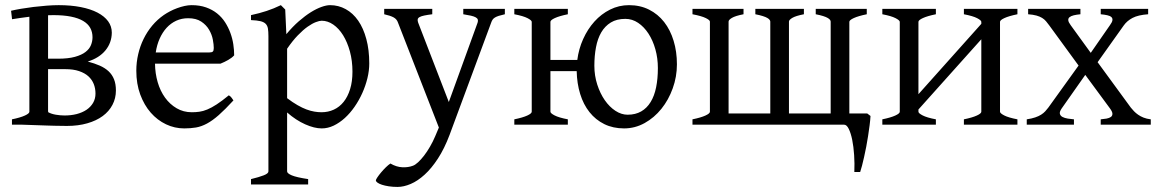

<svg xmlns="http://www.w3.org/2000/svg" viewBox="-20 -489 4540 753"><path d="M188.5 -429.7Q183.6 -429.7 178.7 -429.4Q173.8 -429.2 168.5 -429.2V-258.8H207.5Q247.6 -258.8 273.9 -266.1Q300.3 -273.4 315.4 -285.2Q330.6 -296.9 336.7 -312Q342.8 -327.1 342.8 -342.8Q342.8 -363.3 334 -379.4Q325.2 -395.5 306.4 -406.7Q287.6 -418 258.5 -423.8Q229.5 -429.7 188.5 -429.7ZM168.5 -217.8V-52.7Q168.5 -51.8 169.4 -48.8Q181.6 -42 199 -39.1Q216.3 -36.1 233.4 -36.1Q258.8 -36.1 280.8 -41.7Q302.7 -47.4 319.1 -58.3Q335.4 -69.3 345 -85.4Q354.5 -101.6 354.5 -122.1Q354.5 -142.1 347.7 -159.4Q340.8 -176.8 326.7 -189.7Q312.5 -202.6 290 -210.2Q267.6 -217.8 236.3 -217.8ZM434.6 -134.3Q434.6 -103.5 421.1 -77.9Q407.7 -52.2 382.8 -33.9Q357.9 -15.6 322.3 -5.4Q286.6 4.9 242.2 4.9Q233.4 4.9 220.9 4.6Q208.5 4.4 194.6 4.2Q180.7 3.9 165.8 3.4Q150.9 2.9 136.7 2.4Q103 1.5 66.4 0H26.9V-21Q60.1 -27.8 77.6 -35.9Q95.2 -43.9 95.2 -50.8V-423.3Q76.7 -420.9 59.1 -418.5Q41.5 -416 27.3 -413.6L23.4 -446.8Q39.6 -450.7 62.5 -454.6Q85.4 -458.5 111.1 -461.7Q136.7 -464.8 162.8 -466.8Q189 -468.8 210.4 -468.8Q258.3 -468.8 296.9 -461.2Q335.4 -453.6 362.5 -439.5Q389.6 -425.3 404.1 -405.5Q418.5 -385.7 418.5 -360.8Q418 -321.3 393.6 -291.5Q369.1 -261.7 324.2 -247.6Q350.6 -240.7 371.1 -231.7Q391.6 -222.7 405.8 -209.5Q419.9 -196.3 427.2 -178Q434.6 -159.7 434.6 -134.3Z M717.8 -417.5Q692.4 -417.5 671.1 -407.7Q649.9 -397.9 633.5 -380.1Q617.2 -362.3 606.2 -337.6Q595.2 -313 590.8 -283.2H799.8Q811 -283.2 814.7 -286.9Q818.4 -290.5 818.4 -300.8Q818.4 -314 814.7 -333.7Q811 -353.5 800 -372.3Q789.1 -391.1 769.3 -404.3Q749.5 -417.5 717.8 -417.5ZM898.4 -272Q889.6 -262.2 875 -253.9Q860.4 -245.6 844.7 -239.3H587.9Q588.4 -201.2 598.4 -166.7Q608.4 -132.3 627.2 -106.2Q646 -80.1 672.6 -64.5Q699.2 -48.8 732.4 -48.8Q747.6 -48.8 762 -50.8Q776.4 -52.7 793 -59.6Q809.6 -66.4 829.8 -79.6Q850.1 -92.8 877.4 -115.2Q883.8 -111.8 888.4 -105.5Q893.1 -99.1 895.5 -95.2Q862.8 -59.6 838.1 -37.8Q813.5 -16.1 791.7 -4.4Q770 7.3 748.8 11Q727.5 14.6 702.6 14.6Q665 14.6 631.1 -1.5Q597.2 -17.6 571.3 -47.1Q545.4 -76.7 530 -118.4Q514.6 -160.2 514.6 -211.9Q514.6 -244.6 522 -276.4Q529.3 -308.1 543.2 -336.4Q557.1 -364.7 577.1 -388.7Q597.2 -412.6 622.6 -430.2Q633.3 -437.5 646.7 -444.6Q660.2 -451.7 674.8 -457Q689.5 -462.4 703.9 -465.6Q718.3 -468.8 731.4 -468.8Q763.2 -468.8 788.1 -460Q813 -451.2 831.5 -436.3Q850.1 -421.4 862.8 -401.6Q875.5 -381.8 883.5 -359.9Q891.6 -337.9 895 -315.2Q898.4 -292.5 898.4 -272Z M1362.3 -208Q1362.3 -250.5 1352.3 -287.1Q1342.3 -323.7 1325.7 -350.6Q1309.1 -377.4 1287.1 -392.6Q1265.1 -407.7 1241.7 -407.7Q1232.9 -407.7 1218.8 -402.3Q1204.6 -397 1186.5 -384.3Q1168.5 -371.6 1147.9 -350.3Q1127.4 -329.1 1106 -297.9V-104Q1127.9 -87.4 1146.7 -76.7Q1165.5 -65.9 1181.9 -59.8Q1198.2 -53.7 1212.9 -51.3Q1227.5 -48.8 1240.7 -48.8Q1267.1 -48.8 1289.3 -59.1Q1311.5 -69.3 1327.6 -89.4Q1343.8 -109.4 1353 -139.2Q1362.3 -168.9 1362.3 -208ZM1428.2 -240.2Q1428.2 -211.9 1420.9 -182.1Q1413.6 -152.3 1400.9 -124Q1388.2 -95.7 1370.6 -70.3Q1353 -44.9 1332.3 -26.1Q1311.5 -7.3 1288.6 3.7Q1265.6 14.6 1241.7 14.6Q1212.9 14.6 1176.8 -1.5Q1140.6 -17.6 1106 -47.9V183.1Q1106 190.9 1124.3 198.7Q1142.6 206.5 1188.5 213.4V234.4H964.4V213.4Q996.6 205.6 1014.6 198.5Q1032.7 191.4 1032.7 183.1V-347.2Q1032.7 -365.2 1030.8 -377Q1028.8 -388.7 1021.7 -395.8Q1014.6 -402.8 1001.2 -406Q987.8 -409.2 964.4 -410.2V-429.7Q981 -433.1 996.1 -437.3Q1011.2 -441.4 1025.4 -446Q1039.6 -450.7 1053.5 -456.3Q1067.4 -461.9 1081.5 -468.8L1098.6 -451.7L1103 -355Q1127.4 -384.3 1152.1 -405.8Q1176.8 -427.2 1199.2 -441.2Q1221.7 -455.1 1241 -461.9Q1260.3 -468.8 1274.4 -468.8Q1307.6 -468.8 1335.9 -453.1Q1364.3 -437.5 1384.8 -408Q1405.3 -378.4 1416.7 -335.9Q1428.2 -293.5 1428.2 -240.2Z M1960 -433.1Q1945.3 -429.7 1936 -426.8Q1926.8 -423.8 1920.9 -420.2Q1915 -416.5 1911.9 -411.9Q1908.7 -407.2 1906.2 -399.9L1743.2 40Q1722.7 94.2 1697.5 132.8Q1672.4 171.4 1645.3 196Q1618.2 220.7 1590.8 232.4Q1563.5 244.1 1539.1 244.1Q1520.5 244.1 1504.9 241.7Q1489.3 239.3 1478 235.6Q1466.8 231.9 1460.4 227.3Q1454.1 222.7 1454.1 218.3Q1454.1 215.3 1460 206.5Q1465.8 197.8 1474.6 187.3Q1483.4 176.8 1493.4 167Q1503.4 157.2 1511.2 152.3Q1534.7 166 1557.9 167Q1581.1 168 1599.1 161.1Q1607.9 158.2 1619.6 147.5Q1631.3 136.7 1643.3 121.1Q1655.3 105.5 1666.7 85.7Q1678.2 65.9 1687 44.9L1701.2 11.2L1541 -399.9Q1536.6 -413.6 1523.9 -420.7Q1511.2 -427.7 1486.8 -433.1V-454.1H1675.3V-433.1Q1656.2 -430.7 1644.3 -428.2Q1632.3 -425.8 1625.7 -422.1Q1619.1 -418.5 1618.2 -413.1Q1617.2 -407.7 1620.1 -399.9L1740.2 -88.9L1853 -399.9Q1855.5 -407.2 1853.8 -412.4Q1852.1 -417.5 1845.5 -421.1Q1838.9 -424.8 1826.9 -427.5Q1814.9 -430.2 1796.9 -433.1V-454.1H1960Z M2560.1 -222.2Q2560.1 -260.7 2550.3 -295.7Q2540.5 -330.6 2523.2 -357.2Q2505.9 -383.8 2482.7 -399.4Q2459.5 -415 2432.6 -415Q2398.9 -415 2375.7 -400.9Q2352.5 -386.7 2338.1 -362.1Q2323.7 -337.4 2317.4 -303.7Q2311 -270 2311 -231Q2311 -192.4 2322.3 -157.5Q2333.5 -122.6 2351.8 -96.2Q2370.1 -69.8 2393.6 -54.4Q2417 -39.1 2441.4 -39.1Q2472.2 -39.1 2494.6 -52Q2517.1 -64.9 2531.7 -88.9Q2546.4 -112.8 2553.2 -146.5Q2560.1 -180.2 2560.1 -222.2ZM2634.8 -236.8Q2634.8 -188 2618.4 -142.6Q2602.1 -97.2 2574 -62.3Q2545.9 -27.3 2508.1 -6.3Q2470.2 14.6 2427.7 14.6Q2384.3 14.6 2350.1 -2.2Q2315.9 -19 2292 -49.1Q2268.1 -79.1 2255.4 -120.4Q2242.7 -161.6 2241.7 -210H2138.7V-50.8Q2138.7 -44.9 2155 -36.4Q2171.4 -27.8 2207 -21V0H1997.1V-21Q2030.3 -27.8 2047.9 -35.9Q2065.4 -43.9 2065.4 -50.8V-403.3Q2065.4 -409.2 2049.1 -417.7Q2032.7 -426.3 1997.1 -433.1V-454.1H2207V-433.1Q2173.8 -426.3 2156.2 -418.2Q2138.7 -410.2 2138.7 -403.3V-253.9H2244.1Q2249.5 -296.9 2267.1 -335.9Q2284.7 -375 2311.3 -404.5Q2337.9 -434.1 2372.6 -451.4Q2407.2 -468.8 2446.8 -468.8Q2490.7 -468.8 2525.6 -451.2Q2560.5 -433.6 2584.7 -402.6Q2608.9 -371.6 2621.8 -329.1Q2634.8 -286.6 2634.8 -236.8Z M2695.8 0V-21Q2729 -27.8 2746.6 -35.9Q2764.2 -43.9 2764.2 -50.8V-404.3Q2764.2 -410.2 2747.8 -418.2Q2731.4 -426.3 2695.8 -433.1V-454.1H2896V-433.1Q2863.8 -426.8 2850.6 -418.9Q2837.4 -411.1 2837.4 -404.3V-43.9H3001V-404.3Q3001 -407.2 2998.5 -410.9Q2996.1 -414.6 2989.5 -418.5Q2982.9 -422.4 2971.4 -426Q2960 -429.7 2942.4 -433.1V-454.1H3132.8V-433.1Q3100.6 -426.8 3087.4 -418.9Q3074.2 -411.1 3074.2 -404.3V-43.9H3237.8V-404.3Q3237.8 -407.2 3235.4 -410.9Q3232.9 -414.6 3226.3 -418.5Q3219.7 -422.4 3208.3 -426Q3196.8 -429.7 3179.2 -433.1V-454.1H3379.4V-433.1Q3346.2 -426.3 3328.6 -418.2Q3311 -410.2 3311 -403.3V-43.9H3381.3L3394 -34.2Q3393.1 -17.1 3390.4 3.2Q3387.7 23.4 3384.5 44.7Q3381.3 65.9 3377.2 86.9Q3373 107.9 3368.9 126.7Q3364.7 145.5 3360.8 160.6Q3356.9 175.8 3353.5 185.5H3330.6Q3332 152.3 3329.8 119.1Q3327.6 85.9 3322.3 59.6Q3316.9 33.2 3308.8 16.6Q3300.8 0 3290.5 0Z M3760.3 0V-21Q3793.5 -27.8 3811 -35.9Q3828.6 -43.9 3828.6 -50.8V-335L3582 -59.6V-50.8Q3582 -44.9 3598.4 -36.4Q3614.7 -27.8 3650.4 -21V0H3440.4V-21Q3473.6 -27.8 3491.2 -35.9Q3508.8 -43.9 3508.8 -50.8V-403.3Q3508.8 -409.2 3492.4 -417.7Q3476.1 -426.3 3440.4 -433.1V-454.1H3650.4V-433.1Q3617.2 -426.3 3599.6 -418.2Q3582 -410.2 3582 -403.3V-119.6L3828.6 -395.5V-403.3Q3828.6 -409.2 3812.3 -417.7Q3795.9 -426.3 3760.3 -433.1V-454.1H3970.2V-433.1Q3937 -426.3 3919.4 -418.2Q3901.9 -410.2 3901.9 -403.3V-50.8Q3901.9 -44.9 3918.2 -36.4Q3934.6 -27.8 3970.2 -21V0Z M4296.9 0V-21Q4309.1 -22 4319.8 -23.9Q4330.6 -25.9 4336.7 -30.3Q4342.8 -34.7 4342.8 -42.7Q4342.8 -50.8 4333 -64L4236.3 -195.3L4144 -64Q4134.8 -50.8 4136.7 -42.7Q4138.7 -34.7 4147 -30.3Q4155.3 -25.9 4167.7 -23.9Q4180.2 -22 4191.9 -21V0H4006.8V-21Q4026.4 -23.9 4040 -28.6Q4053.7 -33.2 4063.2 -39.3Q4072.8 -45.4 4079.3 -52.5Q4085.9 -59.6 4091.3 -66.9L4210 -231.9L4095.2 -389.2Q4088.9 -397.9 4082.5 -405.5Q4076.2 -413.1 4067.1 -418.7Q4058.1 -424.3 4044.9 -428Q4031.7 -431.6 4012.2 -433.1V-454.1H4217.3V-433.1Q4202.1 -431.6 4191.2 -429Q4180.2 -426.3 4174.6 -421.6Q4168.9 -417 4169.7 -409.4Q4170.4 -401.9 4179.2 -390.1L4257.8 -281.7L4333 -390.1Q4341.8 -401.9 4342.8 -409.7Q4343.8 -417.5 4338.6 -422.1Q4333.5 -426.8 4322.8 -429.2Q4312 -431.6 4296.9 -433.1V-454.1H4482.9V-433.1Q4443.4 -430.2 4421.6 -418.7Q4399.9 -407.2 4387.2 -389.2L4284.7 -245.1L4415 -66.9Q4420.9 -59.6 4427.7 -52.5Q4434.6 -45.4 4443.6 -39.1Q4452.6 -32.7 4464.8 -27.8Q4477.1 -22.9 4493.2 -21V0Z"/></svg>

Font: Gentium Plus Cyr
Style: Regular
Weight: 400
Designer: J. Victor Gaultney, Annie Olsen, Iska Routamaa, Becca Hirsbrunner
Foundry: SIL International
Version: Version 5.000